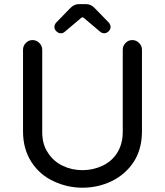

<svg xmlns="http://www.w3.org/2000/svg" viewBox="-20 -877 780 908"><path d="M236.3 -18.6Q168.9 -48.8 128.9 -110.4Q88.9 -171.9 88.9 -255.9V-641.6Q88.9 -660.2 102.1 -673.8Q115.2 -687.5 133.8 -687.5Q152.3 -687.5 166 -673.8Q179.7 -660.2 179.7 -641.6V-252.9Q179.7 -193.4 207 -154.3Q232.4 -114.3 275.9 -93.3Q319.3 -72.3 370.1 -72.3Q419.9 -72.3 463.9 -92.8Q509.8 -114.3 535.2 -155.8Q560.5 -197.3 560.5 -252.9V-641.6Q560.5 -660.2 573.7 -673.8Q586.9 -687.5 605.5 -687.5Q624 -687.5 637.7 -673.8Q651.4 -660.2 651.4 -641.6V-255.9Q651.4 -169.9 610.4 -108.4Q570.3 -49.8 506.3 -19.5Q442.4 10.7 370.1 10.7Q299.8 10.7 236.3 -18.6ZM245.1 -769.5 311.5 -837.9Q330.1 -857.4 351.6 -857.4H388.7Q410.2 -857.4 428.7 -837.9L495.1 -769.5Q502.9 -759.8 502.9 -749Q502.9 -738.3 493.7 -729Q484.4 -719.7 472.7 -719.7Q461.9 -719.7 454.1 -726.6L377.9 -791Q375 -794.9 370.1 -794.9Q366.2 -794.9 362.3 -791L286.1 -726.6Q278.3 -719.7 267.6 -719.7Q255.9 -719.7 246.6 -729Q237.3 -738.3 237.3 -749Q237.3 -759.8 245.1 -769.5Z"/></svg>

Font: jf-openhuninn-2.0
Style: Regular
Weight: 400
Designer: [Kosugi Maru]
Designed by MOTOYA      

[Varela Round]
Joe Prince (Latin component); Avraham Cornfeld (Hebrew component)
Foundry: justfont CO.,LTD.
Version: 2.0